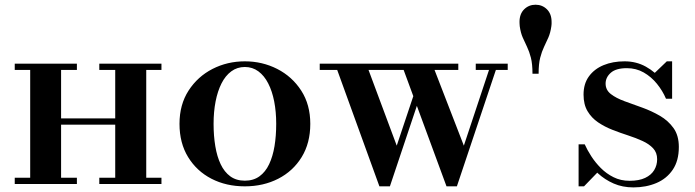

<svg xmlns="http://www.w3.org/2000/svg" viewBox="-20 -780 2948 814"><path d="M468.5 0V-510H600V0ZM42.5 0V-26.5H306V0ZM108 0V-510H239V0ZM401 0V-26.5H664.5V0ZM203.5 -251.5V-278H488.5V-251.5ZM42.5 -483.5V-510H306V-483.5ZM401 -483.5V-510H664.5V-483.5Z M1018 10Q939 10 876.5 -22.2Q814 -54.5 777.5 -114Q741 -173.5 741 -255Q741 -336.5 779.5 -396Q818 -455.5 881 -487.8Q944 -520 1018 -520Q1092 -520 1155.2 -487.8Q1218.5 -455.5 1257 -396Q1295.5 -336.5 1295.5 -255Q1295.5 -173.5 1259 -114Q1222.5 -54.5 1159.5 -22.2Q1096.5 10 1018 10ZM1018 -14Q1054.5 -14 1080 -32.5Q1105.5 -51 1121 -83.8Q1136.5 -116.5 1143.8 -160.2Q1151 -204 1151 -255Q1151 -306 1142.5 -349.8Q1134 -393.5 1117.2 -426.2Q1100.5 -459 1075.5 -477.5Q1050.5 -496 1018 -496Q985.5 -496 960.5 -477.5Q935.5 -459 919 -426.2Q902.5 -393.5 894 -349.8Q885.5 -306 885.5 -255Q885.5 -204 892.8 -160.2Q900 -116.5 915.5 -83.8Q931 -51 956.2 -32.5Q981.5 -14 1018 -14Z M1873 10 1681.5 -510H1812L1946.5 -162.5L2062 -510L2090 -506.5L1917 10ZM1588.5 10 1400 -510H1532.5L1662 -162.5L1747.5 -418L1769 -396L1633 10ZM1335.5 -483.5V-510H1923V-483.5ZM1997 -483.5V-510H2132.5V-483.5Z M2237.5 -467.5Q2237.5 -509 2230.8 -535.2Q2224 -561.5 2214.5 -581.2Q2205 -601 2196.2 -620.8Q2187.5 -640.5 2183.5 -668.5Q2183 -674 2182.8 -678.2Q2182.5 -682.5 2182.5 -687Q2182.5 -721 2202.2 -740.5Q2222 -760 2250.5 -760Q2279 -760 2298.8 -740.5Q2318.5 -721 2318.5 -687Q2318.5 -682.5 2318.5 -678.2Q2318.5 -674 2317.5 -668.5Q2313.5 -640.5 2304.8 -620.8Q2296 -601 2286.5 -581.2Q2277 -561.5 2270.2 -535.2Q2263.5 -509 2263.5 -467.5Z M2665.5 14.5Q2619 14.5 2581.5 -2Q2544 -18.5 2515 -45.2Q2486 -72 2465.8 -104.2Q2445.5 -136.5 2433 -168H2459Q2469.5 -144.5 2486.5 -118Q2503.5 -91.5 2527 -67.8Q2550.5 -44 2581 -28.8Q2611.5 -13.5 2649 -13.5Q2689.5 -13.5 2715.2 -25.8Q2741 -38 2753.5 -58.8Q2766 -79.5 2766 -105Q2766 -133 2749 -151.2Q2732 -169.5 2704.2 -182.2Q2676.5 -195 2643.2 -205.8Q2610 -216.5 2576.8 -229.5Q2543.5 -242.5 2515.8 -261.2Q2488 -280 2471 -308.5Q2454 -337 2454 -379Q2454 -425 2476.8 -456.2Q2499.5 -487.5 2538.8 -503.8Q2578 -520 2628 -520Q2677.5 -520 2718 -497.5Q2758.5 -475 2787 -439Q2815.5 -403 2829.5 -361.5H2803.5Q2789 -395.5 2765 -425Q2741 -454.5 2709 -472.8Q2677 -491 2637.5 -491Q2591.5 -491 2569.5 -471.5Q2547.5 -452 2547.5 -425.5Q2547.5 -398.5 2569.8 -381.2Q2592 -364 2627.5 -351Q2663 -338 2702.8 -323.8Q2742.5 -309.5 2777.8 -289Q2813 -268.5 2835.5 -237Q2858 -205.5 2858 -157Q2858 -98.5 2832.2 -60.5Q2806.5 -22.5 2762.8 -4Q2719 14.5 2665.5 14.5ZM2433 10V-168Q2449.5 -143 2462.8 -124.2Q2476 -105.5 2489.2 -89.2Q2502.5 -73 2518 -54L2456 10ZM2829.5 -361.5Q2817 -385.5 2804.2 -400.5Q2791.5 -415.5 2777.2 -429.2Q2763 -443 2746 -461.5L2807 -520H2829.5Z"/></svg>

Font: Bodoni Moda SC 9pt SemiBold
Style: Regular
Weight: 600
Designer: Owen Earl
Foundry: indestructible type
Version: Version 2.005